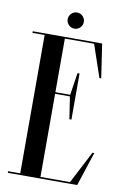

<svg xmlns="http://www.w3.org/2000/svg" viewBox="-92 -882 607 935"><g transform="rotate(10 211.5 -414.0)"><path d="M212 -747.5C234 -747.5 252 -765.5 252 -787.5C252 -809.5 234 -827.5 212 -827.5C190.5 -827.5 172 -809.5 172 -787.5C172 -765.5 190.5 -747.5 212 -747.5ZM321.1 -8H175V-419H248.2L265 -309H275V-537H265L248.2 -427H175V-692H319.7L374 -532H383L358 -700H15V-692H75V-8H15V0H358L413 -168H404Z"/></g></svg>

Font: Picaflor 48 pt
Style: Regular
Weight: 400
Designer: Ariel Martín Pérez
Foundry: Tunera Type Foundry
Version: Version 1.000;hotconv 1.0.109;makeotfexe 2.5.65596